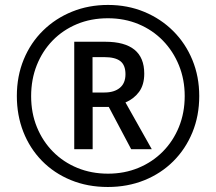

<svg xmlns="http://www.w3.org/2000/svg" viewBox="-20 -744 871 774"><path d="M279.3 -142.6V-575.7H404.3Q482.4 -575.7 522 -543.7Q561.5 -511.7 561.5 -447.3Q561.5 -401.9 540.5 -373.5Q519.5 -345.2 485.8 -331.1L591.8 -142.6H508.8L418.5 -313H353.5V-142.6ZM353 -371.1H400.9Q440.4 -371.1 463.1 -389.9Q485.8 -408.7 485.8 -444.8Q485.8 -481.4 465.1 -497.6Q444.3 -513.7 400.9 -513.7H353ZM414.6 9.8Q333 9.8 265.4 -18.1Q197.8 -45.9 148.9 -95.9Q100.1 -146 74 -212.6Q47.9 -279.3 47.9 -356.9Q47.9 -437 75.7 -504.4Q103.5 -571.8 153.6 -620.8Q203.6 -669.9 270.5 -697Q337.4 -724.1 415.5 -724.1Q494.1 -724.1 561.3 -696.3Q628.4 -668.5 678.2 -618.9Q728 -569.3 755.6 -502.2Q783.2 -435.1 783.2 -356.9Q783.2 -277.3 755.6 -210.2Q728 -143.1 678.5 -93.8Q628.9 -44.4 561.5 -17.3Q494.1 9.8 414.6 9.8ZM415.5 -43.9Q481.9 -43.9 538.3 -67.4Q594.7 -90.8 636.5 -133.1Q678.2 -175.3 701.4 -232.4Q724.6 -289.6 724.6 -356.9Q724.6 -423.3 701.4 -480.5Q678.2 -537.6 636.7 -580.3Q595.2 -623 538.6 -646.7Q481.9 -670.4 415 -670.4Q346.7 -670.4 290 -646.7Q233.4 -623 192.1 -580.6Q150.9 -538.1 128.2 -481Q105.5 -423.8 105.5 -356.4Q105.5 -288.6 128.7 -231.7Q151.9 -174.8 193.6 -132.6Q235.4 -90.3 292 -67.1Q348.6 -43.9 415.5 -43.9Z"/></svg>

Font: Open Sans SemiCondensed Medium
Style: Regular
Weight: 500
Width: 4
Designer: Monotype Design Team
Foundry: Monotype Imaging Inc.
Version: Version 3.000